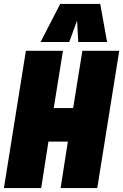

<svg xmlns="http://www.w3.org/2000/svg" viewBox="-32 -959 628 979"><path d="M-12 0 100 -700H289L242 -408H341L388 -700H576L464 0H277L314 -237H215L178 0ZM175 -745 275 -939H479L514 -745H367L361 -854L321 -745Z"/></svg>

Font: Georama SemiCondensed Black
Style: Italic
Weight: 900
Width: 4
Italic angle: -9°
Designer: Jean-Baptiste Levee
Foundry: Production Type
Version: Version 1.000